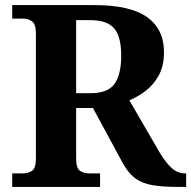

<svg xmlns="http://www.w3.org/2000/svg" viewBox="-20 -734 751 754"><path d="M28 0V-53H70Q90 -53 105.5 -63Q121 -73 121 -113V-600Q121 -640 105.5 -650.5Q90 -661 70 -661H28V-714H350Q492 -714 558 -666.5Q624 -619 624 -529Q624 -476 604 -439Q584 -402 553 -378Q522 -354 488 -340L607 -135Q633 -92 656 -72.5Q679 -53 707 -53H711V0H678Q618 0 578 -7Q538 -14 511.5 -33.5Q485 -53 464 -90L345 -310H279V-113Q279 -73 294.5 -63Q310 -53 330 -53H373V0ZM335 -368Q404 -368 430 -405Q456 -442 456 -515Q456 -591 428 -623Q400 -655 333 -655H279V-368Z"/></svg>

Font: Noto Serif Vithkuqi
Style: Regular
Weight: 400
Version: Version 1.005